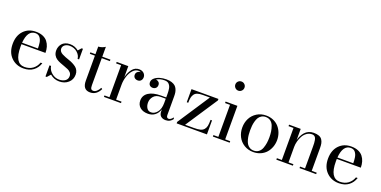

<svg xmlns="http://www.w3.org/2000/svg" viewBox="-17 -1561 4700 2371"><g transform="rotate(20 2333.5 -375.0)"><path d="M477.5 -130.4Q457 -66.4 406.5 -28.3Q356 9.8 278.3 9.8Q180.2 9.8 115.7 -55.2Q51.3 -120.1 51.3 -230Q51.3 -340.3 112.8 -405Q174.3 -469.7 272.5 -469.7Q325.2 -469.7 364.3 -453.1Q403.3 -436.5 426 -407.2Q448.7 -377.9 459.5 -342Q470.2 -306.2 470.2 -263.7H154.8Q154.3 -252.4 154.3 -230Q154.3 -11.7 284.2 -11.7Q348.6 -11.7 392.1 -43.9Q435.5 -76.2 455.1 -130.4ZM272.5 -450.7Q168.9 -450.7 155.8 -283.2H363.8Q363.8 -302.7 362.8 -318.8Q361.8 -335 358.9 -355.7Q356 -376.5 349.6 -392.1Q343.3 -407.7 333.5 -421.6Q323.7 -435.5 308.1 -443.1Q292.5 -450.7 272.5 -450.7Z M586.9 9.8H569.8V-136.2H589.8Q598.1 -84.5 641.4 -47.9Q684.6 -11.2 739.7 -11.2Q785.6 -11.2 817.4 -32.7Q849.1 -54.2 849.1 -95.7Q849.1 -121.1 834.5 -139.4Q819.8 -157.7 796.4 -168.5Q772.9 -179.2 744.9 -188.7Q716.8 -198.2 688.5 -209.5Q660.2 -220.7 636.7 -235.8Q613.3 -251 598.6 -277.1Q584 -303.2 584 -338.9Q584 -363.8 592.3 -386.5Q600.6 -409.2 616.5 -428Q632.3 -446.8 659.2 -458Q686 -469.2 720.2 -469.2Q786.1 -469.2 833.5 -428.2L870.6 -469.7H887.7V-330.1H868.2Q864.3 -376.5 822.8 -412.6Q781.2 -448.7 721.7 -448.7Q685.1 -448.7 659.7 -429.7Q634.3 -410.6 634.3 -379.4Q634.3 -359.9 646.2 -344.2Q658.2 -328.6 677.7 -318.8Q697.3 -309.1 722.4 -298.8Q747.6 -288.6 773.4 -280.3Q799.3 -272 824.5 -259Q849.6 -246.1 869.1 -231.2Q888.7 -216.3 900.6 -192.4Q912.6 -168.5 912.6 -138.7Q912.6 -72.8 865.7 -31.5Q818.8 9.8 748 9.8Q679.7 9.8 627 -35.2Z M1281.7 -83.5Q1237.8 6.8 1152.8 6.8Q1055.7 6.8 1055.7 -111.3V-440.4H988.8V-460H1055.7V-560.1Q1077.1 -560.1 1103.5 -569.1Q1129.9 -578.1 1145.5 -589.8V-460H1252.4V-440.4H1145.5V-87.9Q1145.5 -51.8 1154.3 -38.6Q1163.1 -25.4 1185.1 -25.4Q1207.5 -25.4 1229.2 -45.2Q1251 -64.9 1265.6 -94.2Z M1334.5 -19.5H1399.9V-440.4H1334.5V-460H1487.3V-314Q1503.4 -382.3 1539.1 -426Q1574.7 -469.7 1627 -469.7Q1667 -469.7 1690.2 -447.8Q1713.4 -425.8 1713.4 -395Q1713.4 -368.7 1697.8 -351.3Q1682.1 -334 1656.2 -334Q1629.9 -334 1614 -348.6Q1598.1 -363.3 1598.1 -386.2Q1598.1 -412.6 1615.5 -427.2Q1632.8 -441.9 1656.2 -441.9Q1657.2 -441.9 1658.4 -441.7Q1659.7 -441.4 1660.2 -441.4Q1642.1 -449.7 1625 -449.7Q1586.4 -449.7 1554.2 -414.6Q1522 -379.4 1504.6 -325.4Q1487.3 -271.5 1487.3 -214.4V-19.5H1558.6V0H1334.5Z M1992.7 -256.8H2059.6V-304.7Q2059.6 -324.7 2058.3 -340.6Q2057.1 -356.4 2054 -373.8Q2050.8 -391.1 2044.4 -403.8Q2038.1 -416.5 2028.3 -427.2Q2018.6 -438 2003.7 -443.4Q1988.8 -448.7 1969.2 -448.7Q1906.7 -448.7 1864.7 -420.9Q1886.2 -419.9 1901.9 -405.8Q1917.5 -391.6 1917.5 -368.2Q1917.5 -340.3 1900.6 -325.7Q1883.8 -311 1860.8 -311Q1836.9 -311 1821.5 -325.4Q1806.2 -339.8 1806.2 -366.2Q1806.2 -396 1832.5 -419.7Q1858.9 -443.4 1899.9 -455.6Q1940.9 -467.8 1986.8 -467.8Q2026.9 -467.8 2056.4 -458.3Q2085.9 -448.7 2103 -433.8Q2120.1 -418.9 2130.1 -396.7Q2140.1 -374.5 2143.6 -353Q2147 -331.5 2147 -304.7V-58.6Q2147 -19 2177.2 -19Q2190.4 -19 2205.8 -30Q2221.2 -41 2230 -57.1L2239.7 -39.1Q2225.6 -17.1 2201.7 -3.7Q2177.7 9.8 2146.5 9.8Q2107.9 9.8 2083.7 -11Q2059.6 -31.7 2059.6 -77.6V-101.6Q2043.5 -48.8 2006.1 -19.5Q1968.8 9.8 1913.6 9.8Q1848.6 9.8 1809.8 -23.4Q1771 -56.6 1771 -113.3Q1771 -180.7 1829.1 -218.8Q1887.2 -256.8 1992.7 -256.8ZM1944.8 -19.5Q1990.7 -19.5 2025.1 -62.7Q2059.6 -106 2059.6 -183.1V-240.2H1992.7Q1932.1 -240.2 1900.9 -203.9Q1869.6 -167.5 1869.6 -120.6Q1869.6 -79.1 1888.7 -49.3Q1907.7 -19.5 1944.8 -19.5Z M2473.6 -440.4Q2431.6 -440.4 2404.5 -431.4Q2377.4 -422.4 2362.8 -401.9Q2348.1 -381.3 2342.8 -355Q2337.4 -328.6 2337.4 -288.1H2317.9V-460H2671.9V-440.4L2394 -19.5H2508.8Q2560.5 -19.5 2591.6 -27.3Q2622.6 -35.2 2640.1 -55.9Q2657.7 -76.7 2663.3 -105.5Q2668.9 -134.3 2668.9 -184.1H2688V0H2290V-19.5L2566.9 -440.4Z M2824.2 -657.5Q2806.6 -675.3 2806.6 -700.2Q2806.6 -725.1 2824.2 -742.4Q2841.8 -759.8 2866.7 -759.8Q2891.6 -759.8 2909.2 -742.4Q2926.8 -725.1 2926.8 -700.2Q2926.8 -675.3 2909.2 -657.5Q2891.6 -639.6 2866.7 -639.6Q2841.8 -639.6 2824.2 -657.5ZM2766.1 -19.5H2831.1V-440.4H2766.1V-460H2920.9V-19.5H2986.8V0H2766.1Z M3298.3 -469.7Q3350.1 -469.7 3393.6 -450.4Q3437 -431.2 3465.8 -398.4Q3494.6 -365.7 3510.7 -322.3Q3526.9 -278.8 3526.9 -230Q3526.9 -181.2 3510.7 -137.7Q3494.6 -94.2 3465.8 -61.5Q3437 -28.8 3393.6 -9.5Q3350.1 9.8 3298.3 9.8Q3230 9.8 3177 -23.2Q3124 -56.2 3096.4 -110.4Q3068.8 -164.6 3068.8 -230Q3068.8 -295.4 3096.4 -349.6Q3124 -403.8 3177 -436.8Q3230 -469.7 3298.3 -469.7ZM3298.3 -9.3Q3336.4 -9.3 3363 -29.8Q3389.6 -50.3 3402.3 -85.2Q3415 -120.1 3420.2 -154.8Q3425.3 -189.5 3425.3 -230Q3425.3 -270.5 3420.2 -305.2Q3415 -339.8 3402.3 -374.8Q3389.6 -409.7 3363 -430.2Q3336.4 -450.7 3298.3 -450.7Q3267.1 -450.7 3243.7 -436.5Q3220.2 -422.4 3207 -400.6Q3193.8 -378.9 3185.5 -348.1Q3177.2 -317.4 3174.6 -289.6Q3171.9 -261.7 3171.9 -230Q3171.9 -198.2 3174.6 -170.4Q3177.2 -142.6 3185.5 -111.8Q3193.8 -81.1 3207 -59.3Q3220.2 -37.6 3243.7 -23.4Q3267.1 -9.3 3298.3 -9.3Z M3600.1 -19.5H3665.5V-440.4H3600.1V-460H3752.9V-314Q3761.2 -345.2 3774.4 -371.3Q3787.6 -397.5 3807.6 -420.4Q3827.6 -443.4 3856.9 -456.5Q3886.2 -469.7 3921.9 -469.7Q3963.9 -469.7 3991.7 -459Q4019.5 -448.2 4033.7 -426.5Q4047.9 -404.8 4053 -379.9Q4058.1 -355 4058.1 -319.3V-19.5H4123.5V0H3904.8V-19.5H3970.2V-304.7Q3970.2 -333 3969.2 -351.8Q3968.3 -370.6 3964.6 -389.9Q3960.9 -409.2 3954.6 -420.4Q3948.2 -431.6 3936.8 -438.5Q3925.3 -445.3 3909.2 -445.3Q3870.6 -445.3 3839.6 -423.1Q3808.6 -400.9 3790.3 -366.7Q3772 -332.5 3762.5 -295.7Q3752.9 -258.8 3752.9 -224.6V-19.5H3817.4V0H3600.1Z M4621.6 -130.4Q4601.1 -66.4 4550.5 -28.3Q4500 9.8 4422.4 9.8Q4324.2 9.8 4259.8 -55.2Q4195.3 -120.1 4195.3 -230Q4195.3 -340.3 4256.8 -405Q4318.4 -469.7 4416.5 -469.7Q4469.2 -469.7 4508.3 -453.1Q4547.4 -436.5 4570.1 -407.2Q4592.8 -377.9 4603.5 -342Q4614.3 -306.2 4614.3 -263.7H4298.8Q4298.3 -252.4 4298.3 -230Q4298.3 -11.7 4428.2 -11.7Q4492.7 -11.7 4536.1 -43.9Q4579.6 -76.2 4599.1 -130.4ZM4416.5 -450.7Q4313 -450.7 4299.8 -283.2H4507.8Q4507.8 -302.7 4506.8 -318.8Q4505.9 -335 4502.9 -355.7Q4500 -376.5 4493.7 -392.1Q4487.3 -407.7 4477.5 -421.6Q4467.8 -435.5 4452.1 -443.1Q4436.5 -450.7 4416.5 -450.7Z"/></g></svg>

Font: Bodoni* 11pt
Style: Regular
Weight: 400
Version: Version 2.3